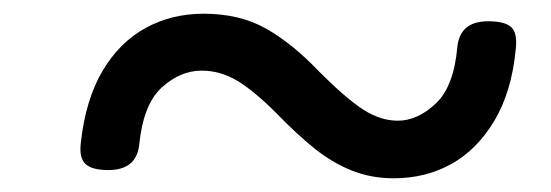

<svg xmlns="http://www.w3.org/2000/svg" viewBox="-20 -576 803 280"><path d="M554 -316Q521 -316 492.5 -327.5Q464 -339 438 -360Q412 -381 383 -411Q350 -444 325.5 -458.5Q301 -473 274 -473Q243 -473 216 -448.5Q189 -424 183 -365Q179 -328 138 -328Q114 -328 104.5 -337Q95 -346 98 -369Q105 -431 129.5 -472.5Q154 -514 192 -535Q230 -556 277 -556Q330 -556 368.5 -534Q407 -512 445 -472Q485 -432 510 -416Q535 -400 560 -400Q589 -400 615.5 -425Q642 -450 647 -508Q651 -545 692 -545Q717 -545 726 -536Q735 -527 732 -503Q726 -442 701 -400Q676 -358 638.5 -337Q601 -316 554 -316Z"/></svg>

Font: Playwrite DE VA
Style: Regular
Weight: 400
Designer: Veronika Burian, José Scaglione
Foundry: TypeTogether
Version: Version 1.002